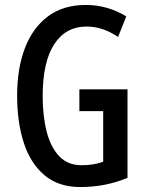

<svg xmlns="http://www.w3.org/2000/svg" viewBox="-20 -744 590 774"><path d="M300 -384H494V-27Q448 -8 401 1Q354 10 303 10Q216 10 159.5 -37.5Q103 -85 76 -168Q49 -251 49 -359Q49 -467 80 -549Q111 -631 172.5 -677.5Q234 -724 326 -724Q371 -724 412 -712Q453 -700 489 -678L456 -595Q394 -637 329 -637Q245 -637 198.5 -565.5Q152 -494 152 -356Q152 -277 168 -214Q184 -151 218.5 -114.5Q253 -78 308 -78Q335 -78 355.5 -81.5Q376 -85 396 -92V-296H300Z"/></svg>

Font: Noto Sans Sinhala ExtraCondensed Medium
Style: Regular
Weight: 500
Width: 2
Designer: Jelle Bosma - Monotype Design Team
Foundry: Monotype Imaging Inc.
Version: Version 2.006; ttfautohint (v1.8.4.7-5d5b)